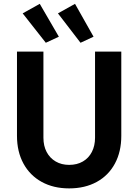

<svg xmlns="http://www.w3.org/2000/svg" viewBox="-20 -994 736 1021"><path d="M70.3 -271.5V-719.7H210.9V-261.7Q210.9 -218.3 228 -185.8Q245.1 -153.3 276.1 -135.3Q307.1 -117.2 347.7 -117.2Q389.6 -117.2 420.7 -135.3Q451.7 -153.3 468.5 -186Q485.4 -218.8 485.4 -261.7V-719.7H625V-271.5Q625 -187.5 591.1 -124.3Q557.1 -61 494.4 -26.6Q431.6 7.8 347.7 7.8Q264.6 7.8 201.9 -26.6Q139.2 -61 104.7 -124.3Q70.3 -187.5 70.3 -271.5ZM100.6 -922.9 191.4 -973.6 293 -798.8 223.6 -766.6ZM288.1 -922.9 378.9 -973.6 477.5 -798.8 408.2 -766.6Z"/></svg>

Font: Reddit Sans Vanilla
Style: Bold
Weight: 700
Designer: Stephen Hutchings
Foundry: Reddit
Version: Version 1.013